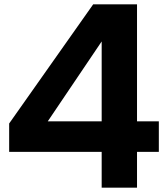

<svg xmlns="http://www.w3.org/2000/svg" viewBox="-20 -860 768 880"><path d="M608 -840V-304H708V-164H608V0H446V-164H22V-294L407 -840ZM199 -304H446V-670Z"/></svg>

Font: Matangi Black
Style: Regular
Weight: 900
Designer: Prashant Pant
Foundry: The Graphic Ant
Version: Version 3.002